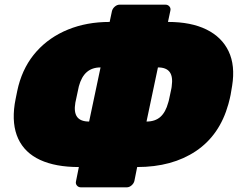

<svg xmlns="http://www.w3.org/2000/svg" viewBox="-20 -771 1029 823"><path d="M327 32Q316 32 309.5 24Q303 16 306 5L318 -55Q218 -55 152 -85.5Q86 -116 58 -176.5Q30 -237 43 -325Q44 -330 47 -347Q50 -364 54 -381.5Q58 -399 59 -403Q82 -490 137 -551Q192 -612 272 -644.5Q352 -677 450 -677L460 -724Q463 -735 472.5 -743Q482 -751 493 -751H689Q700 -751 706.5 -743Q713 -735 710 -724L700 -677Q799 -677 865 -644.5Q931 -612 960 -551Q989 -490 975 -403Q971 -378 968.5 -364.5Q966 -351 959 -325Q922 -192 820 -123.5Q718 -55 568 -55L556 5Q553 16 543.5 24Q534 32 523 32ZM362 -250 411 -482Q375 -482 352 -462Q329 -442 318 -401Q314 -384 310.5 -366Q307 -348 303 -331Q296 -290 310.5 -270Q325 -250 362 -250ZM608 -250Q645 -250 667.5 -270Q690 -290 701 -331Q703 -336 706 -351Q709 -366 712.5 -381.5Q716 -397 716 -401Q722 -442 707.5 -462Q693 -482 657 -482Z"/></svg>

Font: Rubik Light Black
Style: Italic
Weight: 900
Italic angle: -12°
Version: Version 2.104